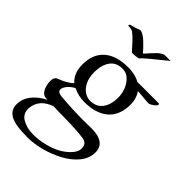

<svg xmlns="http://www.w3.org/2000/svg" viewBox="-247 -772 1042 1042"><g transform="rotate(45 274.0 -251.5)"><path d="M194 -674Q201 -674 216 -665.5Q231 -657 246 -642Q263 -626 272 -616Q281 -606 289 -597Q292 -593 295 -597Q325 -631 341.5 -647.5Q358 -664 376 -671Q378 -672 383.5 -672Q389 -672 396 -672Q405 -672 414.5 -672Q424 -672 425 -671Q412 -660 387 -640Q362 -620 336 -598.5Q310 -577 293 -559Q283 -557 272 -556Q261 -555 253 -555Q245 -555 245 -556L205 -600Q192 -614 180.5 -624Q169 -634 165 -637Q158 -642 146 -643.5Q134 -645 127 -645L130 -655Q140 -657 158 -662.5Q176 -668 187 -673Q189 -674 194 -674ZM170 171Q76 171 38.5 150Q1 129 1 86Q1 4 103 -51Q100 -51 97.5 -51Q95 -51 92 -51Q65 -51 50 -86Q41 -110 41 -133Q41 -161 58 -169Q87 -180 108 -192Q129 -204 142 -217Q101 -253 101 -320Q101 -400 149.5 -442.5Q198 -485 289 -485Q342 -485 379 -464H540Q548 -464 548 -458Q548 -450 530 -437Q513 -424 501 -424Q496 -424 474 -426.5Q452 -429 416 -431Q443 -394 440 -336Q435 -261 386.5 -222Q338 -183 252 -183Q229 -183 207.5 -188Q186 -193 166 -203Q147 -194 130 -176Q112 -155 112 -140Q112 -120 145 -117Q190 -113 235 -111Q280 -109 325 -109Q339 -109 352.5 -109.5Q366 -110 380 -110Q489 -110 489 -33Q489 13 458 51Q427 89 378 115.5Q329 142 274 156.5Q219 171 170 171ZM269 -210Q317 -210 341.5 -243Q366 -276 366 -330Q366 -361 354.5 -390Q343 -419 322 -438.5Q301 -458 272 -458Q223 -458 199.5 -424Q176 -390 176 -337Q176 -295 190 -266.5Q204 -238 225.5 -224Q247 -210 269 -210ZM182 138Q215 138 252 130.5Q289 123 322 109Q361 92 391 63Q421 34 421 5Q421 -32 386 -38Q338 -45 246 -47Q219 -47 195.5 -47.5Q172 -48 151 -49Q69 -21 63 54Q61 97 96.5 117.5Q132 138 182 138Z"/></g></svg>

Font: Luxurious Roman
Style: Regular
Weight: 400
Designer: Robert E. Leuschke
Foundry: Robert E. Leuschke
Version: Version 1.010; ttfautohint (v1.8.3)